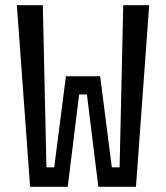

<svg xmlns="http://www.w3.org/2000/svg" viewBox="-20 -720 640 740"><path d="M45 -700H145L159 -75H189L234 -426H366L411 -75H441L455 -700H555L504 0H359L315 -356H285L241 0H96Z"/></svg>

Font: Sligoil Micro
Style: Regular
Weight: 400
Designer: Ariel Martín Pérez
Foundry: Igor Stepanchenko
Version: Version 1.001